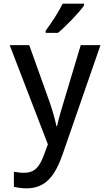

<svg xmlns="http://www.w3.org/2000/svg" viewBox="-20 -786 603 1051"><path d="M230 -618V-606H297C342 -643 414 -718 440 -756V-766H323C301 -721 263 -662 230 -618ZM125 245C233 245 283 172 323 58L530 -539H422L328 -226C316 -187 302 -139 292 -95H289C280 -139 266 -185 252 -226L140 -539H33L242 4L220 64C195 131 167 160 111 160C93 160 72 157 56 154V237C76 241 100 245 125 245Z"/></svg>

Font: Noto Sans Mono SemiCondensed Medium
Style: Regular
Weight: 500
Width: 4
Designer: Monotype Design Team
Foundry: Monotype Imaging Inc.
Version: Version 2.014